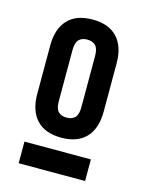

<svg xmlns="http://www.w3.org/2000/svg" viewBox="-83 -757 445 592"><g transform="rotate(15 140.0 -461.5)"><path d="M104 -435Q104 -411 113.5 -401.5Q123 -392 140 -392Q157 -392 166.5 -401.5Q176 -411 176 -435V-598Q176 -622 166.5 -631.5Q157 -641 140 -641Q123 -641 113.5 -631.5Q104 -622 104 -598ZM34 -594Q34 -647 61 -676Q88 -705 140 -705Q192 -705 219 -676Q246 -647 246 -594V-439Q246 -386 219 -357Q192 -328 140 -328Q88 -328 61 -357Q34 -386 34 -439ZM246 -287V-218H34V-287Z"/></g></svg>

Font: SVN-Bebas Neue
Style: Bold
Weight: 700
Designer: Ryoichi Tsunekawa
Foundry: Ryoichi Tsunekawa
Version: Version 1.300; ttfautohint (v1.7.9-c794)